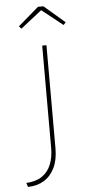

<svg xmlns="http://www.w3.org/2000/svg" viewBox="-61 -760 452 989"><g transform="rotate(-5 165.0 -266.0)"><path d="M43 194 36 173Q87 170 118 148.5Q149 127 164 90Q179 53 179 4V-525H201V8Q201 68 181 109Q161 150 126 171.5Q91 193 43 194ZM80 -621 68 -634 175 -726H203L310 -634L298 -621L182 -713H197Z"/></g></svg>

Font: Lexend Exa Thin
Style: Regular
Weight: 250
Designer: Bonnie Shaver-Troup, Thomas Jockin
Foundry: Lexend
Version: Version 1.007